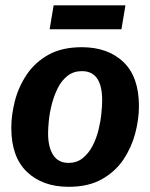

<svg xmlns="http://www.w3.org/2000/svg" viewBox="-20 -690 565 722"><path d="M238.3 12.5Q140 12.5 81.2 -43.8Q22.5 -100 22.5 -209.2Q22.5 -258.3 36.2 -311.2Q50 -364.2 80.8 -410Q111.7 -455.8 162.5 -484.2Q213.3 -512.5 287.5 -512.5Q385.8 -512.5 444.2 -456.7Q502.5 -400.8 502.5 -290.8Q502.5 -242.5 488.8 -189.6Q475 -136.7 444.6 -90.8Q414.2 -45 363.3 -16.2Q312.5 12.5 238.3 12.5ZM237.5 -77.5Q269.2 -77.5 291.2 -95.4Q313.3 -113.3 327.9 -141.2Q342.5 -169.2 350.4 -201.2Q358.3 -233.3 361.2 -262.9Q364.2 -292.5 364.2 -312.5Q364.2 -422.5 288.3 -422.5Q256.7 -422.5 234.2 -405Q211.7 -387.5 197.5 -359.2Q183.3 -330.8 175 -298.8Q166.7 -266.7 163.8 -237.5Q160.8 -208.3 160.8 -189.2Q160.8 -136.7 180 -107.1Q199.2 -77.5 237.5 -77.5ZM166.7 -580 181.7 -670H451.7L436.7 -580Z"/></svg>

Font: Familjen Grotesk
Style: Bold Italic
Weight: 700
Italic angle: -9.46201°
Designer: Anders Wikstroem, Jonas Baeckman, Matilda Gysing, Kristian Moeller
Foundry: Familjen STHLM AB
Version: Version 2.002; ttfautohint (v1.8.4.7-5d5b)